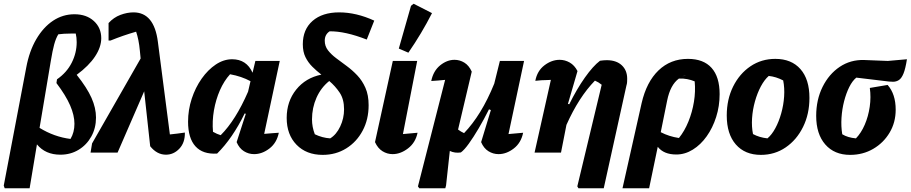

<svg xmlns="http://www.w3.org/2000/svg" viewBox="-37 -814 4857 1024"><path d="M-12 190 -17 176 103 -454Q119 -541 156.5 -605Q194 -669 246 -703.5Q298 -738 360 -738Q424 -738 463.5 -702Q503 -666 503 -610Q503 -563 470 -513Q437 -463 372 -415Q427 -346 451 -292Q475 -238 475 -187Q475 -131 450 -86Q425 -41 382 -15Q339 11 285 11Q205 11 160 -44L121 190ZM234 -489 174 -132Q252 -84 339 -73Q360 -108 360 -154Q360 -199 337 -252Q314 -305 264 -371L267 -391Q319 -427 345.5 -479.5Q372 -532 372 -589Q372 -614 367 -635Q355 -635 340 -635Q302 -635 274 -631Q261 -610 252 -577Q243 -544 234 -489Z M446 0 454 -49 713 -502 709 -543Q706 -575 701 -599.5Q696 -624 689 -645Q619 -625 553 -598H542V-691Q569 -721 605 -734.5Q641 -748 675 -748Q785 -748 805 -591L869 -97Q889 -99 908.5 -101.5Q928 -104 949 -107Q950 -53 919.5 -21Q889 11 848 11Q800 11 764 -34L732 -327L590 0Z M1121 5Q1045 10 1005.5 -33.5Q966 -77 966 -165Q966 -228 985.5 -287.5Q1005 -347 1038.5 -394.5Q1072 -442 1114 -470Q1156 -498 1201 -498Q1278 -498 1310 -426L1325 -489H1455L1372 -100Q1395 -102 1414 -103.5Q1433 -105 1450 -106Q1439 -52 1400 -22Q1361 8 1318 8Q1289 8 1264 -7.5Q1239 -23 1225 -56L1274 -207L1268 -209Q1203 -76 1121 5ZM1099 -111Q1120 -99 1140 -93Q1220 -173 1286 -325L1299 -381Q1251 -407 1190 -418Q1158 -383 1136 -333Q1114 -283 1104 -225.5Q1094 -168 1099 -111Z M1684 12Q1597 12 1544.5 -42Q1492 -96 1492 -185Q1492 -273 1542.5 -336Q1593 -399 1677 -416Q1651 -436 1628.5 -458.5Q1606 -481 1592 -509.5Q1578 -538 1578 -578Q1578 -657 1630 -702.5Q1682 -748 1772 -748Q1863 -748 1959 -704L1919 -603Q1804 -648 1721 -647Q1695 -630 1695 -597Q1695 -568 1712 -546Q1729 -524 1755.5 -504Q1782 -484 1812 -462Q1842 -440 1868.5 -412Q1895 -384 1912 -345.5Q1929 -307 1929 -253Q1929 -177 1897 -117Q1865 -57 1809.5 -22.5Q1754 12 1684 12ZM1642 -98Q1681 -79 1724 -76Q1757 -96 1777.5 -139.5Q1798 -183 1798 -231Q1798 -285 1774.5 -320Q1751 -355 1719 -382Q1675 -347 1651 -293Q1627 -239 1627 -177Q1627 -137 1642 -98Z M2190 -106Q2179 -53 2139 -22.5Q2099 8 2057 8Q2028 8 2003 -7.5Q1978 -23 1963 -56L2058 -489H2188L2112 -99Q2152 -102 2190 -106ZM2141 -533 2090 -555 2155 -783 2169 -794 2267 -744Q2212 -636 2141 -533Z M2338 190H2199L2192 180L2337 -388Q2317 -386 2298.5 -384.5Q2280 -383 2263 -382Q2274 -436 2310.5 -465.5Q2347 -495 2387 -495Q2415 -495 2439.5 -480Q2464 -465 2479 -432L2406 -123Q2422 -111 2438 -104Q2484 -152 2524 -217Q2564 -282 2599 -368L2629 -489H2758L2675 -99Q2713 -103 2753 -106Q2742 -52 2703 -22Q2664 8 2622 8Q2593 8 2568 -7.5Q2543 -23 2529 -56L2581 -227L2571 -231Q2544 -177 2516 -129.5Q2488 -82 2463.5 -48Q2439 -14 2421 -1Q2389 4 2362 -9L2342 175Z M2814 0 2901 -388Q2892 -387 2880 -387Q2866 -387 2850.5 -386Q2835 -385 2818 -383Q2828 -436 2866.5 -465.5Q2905 -495 2948 -495Q2976 -495 3001.5 -480.5Q3027 -466 3043 -435L2992 -260L2999 -258Q3039 -339 3082.5 -400.5Q3126 -462 3163 -490Q3183 -493 3199 -493Q3250 -493 3279 -466Q3308 -439 3308 -394Q3308 -386 3307.5 -376.5Q3307 -367 3304 -358L3183 190H3048L3042 180L3172 -362Q3155 -376 3136 -384Q3093 -340 3055 -281Q3017 -222 2984 -148L2955 0Z M3283 190 3385 -264Q3411 -377 3475 -438.5Q3539 -500 3632 -500Q3715 -500 3758 -452Q3801 -404 3801 -312Q3801 -248 3782.5 -190Q3764 -132 3732 -87Q3700 -42 3658 -16Q3616 10 3570 10Q3503 10 3471 -31L3425 190ZM3623 -414Q3612 -411 3602 -406ZM3521 -277 3487 -109Q3531 -86 3584 -78Q3614 -115 3634.5 -165.5Q3655 -216 3664 -271Q3673 -326 3668 -380Q3649 -388 3628 -392Q3607 -396 3584 -395Q3538 -362 3521 -277Z M4021 12Q3936 12 3887.5 -43.5Q3839 -99 3839 -198Q3839 -284 3873 -352.5Q3907 -421 3965.5 -460.5Q4024 -500 4098 -500Q4184 -500 4232 -445.5Q4280 -391 4280 -292Q4280 -206 4246 -137Q4212 -68 4153.5 -28Q4095 12 4021 12ZM4056 -76Q4079 -95 4098 -130Q4117 -165 4129.5 -209.5Q4142 -254 4145 -299.5Q4148 -345 4140 -385Q4102 -405 4063 -409Q4040 -389 4021 -353.5Q4002 -318 3989.5 -273.5Q3977 -229 3974 -183.5Q3971 -138 3979 -99Q4012 -81 4056 -76Z M4497 12Q4413 12 4364.5 -43.5Q4316 -99 4316 -196Q4316 -282 4350 -350.5Q4384 -419 4441.5 -457.5Q4499 -496 4571 -494L4698 -489L4800 -498Q4792 -447 4781.5 -421.5Q4771 -396 4757 -387Q4743 -378 4726 -378Q4715 -378 4705 -379L4530 -400Q4509 -383 4492.5 -350Q4476 -317 4465 -274.5Q4454 -232 4451 -186Q4448 -140 4455 -98Q4484 -80 4528 -76Q4556 -105 4575 -149Q4594 -193 4601.5 -244.5Q4609 -296 4602 -345L4697 -361Q4740 -312 4740 -229Q4740 -161 4707.5 -106.5Q4675 -52 4620 -20Q4565 12 4497 12Z"/></svg>

Font: Piazzolla
Style: Bold Italic
Weight: 700
Italic angle: -11.3°
Designer: Juan Pablo del Peral
Foundry: Huerta Tipografica
Version: Version 1.330